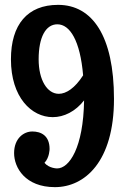

<svg xmlns="http://www.w3.org/2000/svg" viewBox="-20 -738 517 790"><path d="M25 -494C25 -337 110 -256 197 -256C243 -256 290 -279 326 -325C323 -130 265 -45 215 -45C215 -45 182 -45 163 -68C184 -90 184 -125 184 -125C184 -180 149 -197 113 -197C77 -197 38 -168 38 -108C38 -48 84 32 206 32C328 32 449 -72 449 -331C449 -590 360 -718 219 -718C93 -718 25 -637 25 -494ZM216 -638C268 -638 310 -570 322 -428C288 -375 252 -352 222 -352C174 -352 139 -409 139 -494C139 -585 168 -638 216 -638Z"/></svg>

Font: Rum Raisin
Style: Regular
Weight: 400
Designer: Astigmatic (AOETI)
Foundry: Astigmatic (AOETI)
Version: Version 1.000